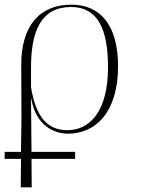

<svg xmlns="http://www.w3.org/2000/svg" viewBox="-45 -563 609 823"><path d="M-25 118H45L44 240H91L90 118H277V88H90L88 -141H89C108 -24 188 10 246 10C364 10 461 -80 461 -279C461 -450 389 -543 261 -543C122 -543 46 -449 46 -285L47 -63L45 88H-25ZM244 -5C175 -5 112 -40 88 -189V-269C87 -432 132 -533 260 -533C375 -533 418 -436 418 -275C418 -84 339 -5 244 -5Z"/></svg>

Font: Noto Serif Display ExtraLight
Style: Regular
Weight: 200
Designer: Monotype Design Team
Foundry: Monotype Imaging Inc.
Version: Version 2.009